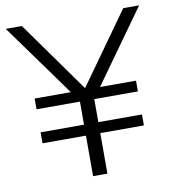

<svg xmlns="http://www.w3.org/2000/svg" viewBox="-80 -775 760 845"><g transform="rotate(-10 300.0 -352.5)"><path d="M268 0V-181H74V-230H268V-333H74V-381H244L243 -371L2 -705H74L308 -377H293L527 -705H598L359 -371L358 -381H527V-333H332V-230H527V-181H332V0Z"/></g></svg>

Font: Nunito Sans 11pt Light
Style: Regular
Weight: 300
Version: Version 3.101;gftools[0.9.27]